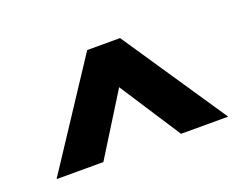

<svg xmlns="http://www.w3.org/2000/svg" viewBox="-61 -698 684 532"><g transform="rotate(-20 281.0 -432.5)"><path d="M534 -279H395L278 -459L166 -279H28L230 -586H327Z"/></g></svg>

Font: Lalezar
Style: Regular
Weight: 400
Designer: Borna Izadpanah
Foundry: Borna Izadpanah
Version: Version 1.003